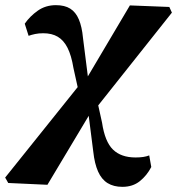

<svg xmlns="http://www.w3.org/2000/svg" viewBox="-69 -531 687 745"><path d="M-37 179 -49 158 250 -215 265 -223 435 -510 588 -504 598 -482 297 -103 282 -93 115 186ZM235 -181 216 -267Q208 -316 193 -345.5Q178 -375 155 -388.5Q132 -402 99 -402Q81 -402 67 -399Q53 -396 42 -392L27 -439Q47 -468 77.5 -489.5Q108 -511 148 -511Q182 -511 203.5 -497.5Q225 -484 237 -455.5Q249 -427 253 -384L273 -226H310ZM406 194Q372 194 348.5 179.5Q325 165 311.5 134.5Q298 104 293 58L273 -99H246L308 -141L327 -55Q338 19 369.5 49.5Q401 80 457 80Q474 80 487 78Q500 76 510 72L518 117Q501 150 473.5 172Q446 194 406 194Z"/></svg>

Font: Source Serif 4
Style: Bold Italic
Weight: 700
Italic angle: -12°
Designer: Frank Grießhammer
Foundry: Adobe Systems Incorporated
Version: Version 4.004;hotconv 1.0.116;makeotfexe 2.5.65601